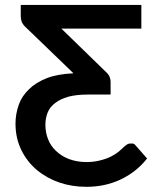

<svg xmlns="http://www.w3.org/2000/svg" viewBox="-20 -740 629 768"><path d="M522.9 -157.7 568.4 -106Q524.9 -51.3 461.4 -21.5Q399.4 7.3 325.7 7.3Q267.6 7.3 217.8 -9.8Q167.5 -26.9 127.4 -60.1Q88.9 -92.3 65.4 -139.6Q42 -187.5 42 -245.6Q42 -284.2 55.2 -321.3Q66.9 -355 96.2 -383.3Q123.5 -410.2 168 -427.7Q210 -443.8 273.9 -446.8L80.6 -633.3Q68.8 -645 65.9 -655.8Q63 -666 63 -676.3V-720.2H545.4V-625.5H225.6L405.8 -450.2Q415 -441.9 418.9 -431.2Q422.4 -422.4 422.4 -412.1V-361.8H333Q285.2 -361.8 252.9 -353Q220.2 -343.3 200.2 -327.6Q178.7 -311 170.4 -289.1Q161.6 -266.6 161.6 -240.7Q161.6 -210.4 171.9 -184.1Q181.6 -157.7 203.6 -136.7Q226.1 -115.2 255.4 -104Q287.6 -91.8 326.7 -91.8Q355.5 -91.8 381.3 -98.6Q405.3 -104.5 423.8 -113.8Q442.9 -123.5 455.1 -133.8Q466.3 -143.1 476.1 -152.8Q485.4 -161.1 491.7 -164.1Q496.1 -166 503.4 -166Q509.3 -166 512.7 -165.5Q517.6 -165 522.9 -157.7Z"/></svg>

Font: Lato-SemiBold
Style: Regular
Weight: 500
Designer: Lukasz Dziedzic with Adam Twardoch and Botio Nikoltchev
Foundry: tyPoland Lukasz Dziedzic
Version: ""